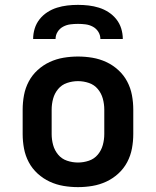

<svg xmlns="http://www.w3.org/2000/svg" viewBox="-20 -760 640 788"><path d="M300 8Q270 8 240.5 3Q211 -2 184 -14.5Q157 -27 134.5 -47.5Q112 -68 98 -94.5Q84 -121 78.5 -150.5Q73 -180 73 -210V-310Q73 -340 78.5 -369.5Q84 -399 98 -425.5Q112 -452 134.5 -472.5Q157 -493 184 -505.5Q211 -518 240.5 -523Q270 -528 300 -528Q330 -528 359.5 -523Q389 -518 416 -505.5Q443 -493 465.5 -472.5Q488 -452 502 -425.5Q516 -399 521.5 -369.5Q527 -340 527 -310V-210Q527 -180 521.5 -150.5Q516 -121 502 -94.5Q488 -68 465.5 -47.5Q443 -27 416 -14.5Q389 -2 359.5 3Q330 8 300 8ZM300 -93Q323 -93 345 -100.5Q367 -108 381.5 -125.5Q396 -143 402 -165Q408 -187 408 -210V-310Q408 -333 402 -355Q396 -377 381.5 -394.5Q367 -412 345 -419.5Q323 -427 300 -427Q277 -427 255 -419.5Q233 -412 218.5 -394.5Q204 -377 198 -355Q192 -333 192 -310V-210Q192 -187 198 -165Q204 -143 218.5 -125.5Q233 -108 255 -100.5Q277 -93 300 -93ZM116 -600Q116 -622 122.5 -643Q129 -664 142.5 -681Q156 -698 174.5 -710Q193 -722 214 -728.5Q235 -735 256.5 -737.5Q278 -740 300 -740Q322 -740 343.5 -737.5Q365 -735 386 -728.5Q407 -722 425.5 -710Q444 -698 457.5 -681Q471 -664 477.5 -643Q484 -622 484 -600H392Q392 -616 383.5 -629.5Q375 -643 361 -650.5Q347 -658 331.5 -660Q316 -662 300 -662Q284 -662 268.5 -660Q253 -658 239 -650.5Q225 -643 216.5 -629.5Q208 -616 208 -600Z"/></svg>

Font: Iosevka Book
Style: Bold
Weight: 700
Designer: Belleve Invis
Foundry: Belleve Invis
Version: Version 28.0.7; ttfautohint (v1.8.3)